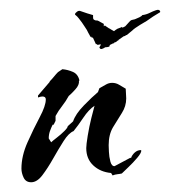

<svg xmlns="http://www.w3.org/2000/svg" viewBox="-20 -362 349 394"><path d="M300 -341Q306 -343 308 -340Q310 -337 307 -336Q300 -332 294 -328Q288 -324 281 -319Q279 -318 267.5 -311Q256 -304 251 -299L240 -290H239L236 -288Q234 -288 233 -287L223 -280V-279H222L217 -275L216 -276L215 -275Q215 -273 212 -273L208 -271Q207 -271 205 -269Q205 -266 203 -266Q200 -265 196 -265Q187 -259 185 -263Q183 -264 185.5 -267.5Q188 -271 186 -271L181 -270Q180 -270 179 -270.5Q178 -271 179 -271L178 -272L177 -271L171 -284Q171 -285 168 -285L167 -287L166 -286L161 -295Q159 -300 154 -307Q149 -314 148 -316Q144 -321 141.5 -324.5Q139 -328 134 -332V-333Q134 -335 138 -338Q142 -341 146 -339Q160 -334 171 -331Q171 -330 171 -326Q171 -322 174 -321Q175 -320 178 -320Q181 -320 182 -319L193 -313V-308Q196 -311 196 -309L202 -305Q203 -304 204.5 -303.5Q206 -303 207 -302L214 -298Q216 -300 221 -303L229 -306Q231 -308 231 -305L237 -308L247 -319Q249 -321 252.5 -321.5Q256 -322 258 -323Q261 -324 266 -326.5Q271 -329 272 -331Q280 -332 287 -335.5Q294 -339 300 -341ZM44 12Q33 12 28.5 2.5Q24 -7 24 -16Q24 -42 36.5 -70Q49 -98 61.5 -121.5Q74 -145 74 -158Q74 -164 67 -164Q64 -164 58 -162V-166L82 -194V-195Q87 -200 91 -205Q95 -210 99 -214L108 -220Q119 -219 129.5 -214.5Q140 -210 143 -197L142 -196Q143 -188 135 -179Q127 -170 121 -165Q115 -154 107.5 -144.5Q100 -135 94 -124V-114L90 -106H88Q85 -100 82.5 -93Q80 -86 80 -78L85 -70Q88 -73 96.5 -79.5Q105 -86 112 -93Q119 -100 119 -103L130 -113Q135 -128 152 -145.5Q169 -163 181 -173L184 -181Q190 -184 196.5 -188Q203 -192 210 -192Q218 -192 224.5 -188Q231 -184 238 -180Q238 -176 238.5 -170.5Q239 -165 239 -160Q239 -144 230 -130Q221 -116 212 -101Q203 -86 203 -64Q203 -61 203.5 -50.5Q204 -40 206.5 -30.5Q209 -21 215 -21L247 -38H249Q251 -44 256.5 -49Q262 -54 269 -54L270 -53Q270 -48 261.5 -38Q253 -28 243.5 -19Q234 -10 230 -6Q226 -5 221 -4.5Q216 -4 211 -2L208 -7Q186 -9 171.5 -22.5Q157 -36 157 -58Q157 -65 160 -83.5Q163 -102 167.5 -120Q172 -138 174 -145Q162 -137 151 -120.5Q140 -104 131 -93Q121 -89 110.5 -72.5Q100 -56 89 -36.5Q78 -17 67 -2.5Q56 12 44 12Z"/></svg>

Font: Kolker Brush
Style: Regular
Weight: 400
Designer: Robert E. Leuschke
Foundry: Robert E. Leuschke
Version: Version 1.010; ttfautohint (v1.8.3)